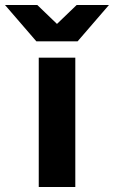

<svg xmlns="http://www.w3.org/2000/svg" viewBox="-107 -752 458 772"><path d="M48.8 0V-520H195.8V0ZM-86.9 -731.9H43L122.1 -655.8L201.2 -731.9H331.1L205.1 -585.9H39.1Z"/></svg>

Font: Aspekta 400
Style: Bold
Weight: 700
Designer: Ivo Dolenc
Version: Version 2.000